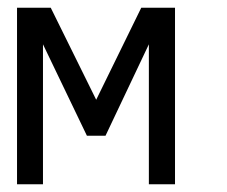

<svg xmlns="http://www.w3.org/2000/svg" viewBox="-20 -475 586 495"><path d="M431.2 0H363.8V-360.8L252 -125H204.1L90.8 -360.8V0H23.9V-455.1H110.8L228 -217.8L344.2 -455.1H431.2Z"/></svg>

Font: Anonymous Pro
Style: Regular
Weight: 400
Monospace: yes
Designer: Mark Simonson
Version: Version 1.002